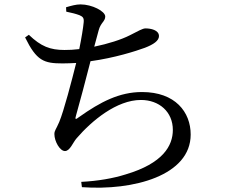

<svg xmlns="http://www.w3.org/2000/svg" viewBox="-20 -807 1040 872"><path d="M281 -754C306 -749 325 -744 341 -738C357 -731 362 -725 360 -705C358 -682 350 -633 340 -584C317 -581 294 -580 273 -580C208 -580 166 -596 111 -649L94 -637C146 -531 179 -519 264 -519C285 -519 305 -520 326 -521C306 -441 270 -303 249 -253C234 -218 227 -214 227 -198C227 -165 252 -121 275 -121C298 -121 311 -160 328 -179C397 -259 510 -353 620 -353C703 -353 765 -299 765 -217C765 -145 720 -65 551 -15C494 3 426 15 349 19L352 43C587 60 846 -10 846 -196C846 -298 776 -389 625 -389C522 -389 436 -344 340 -276C321 -261 320 -265 326 -285C340 -335 371 -449 391 -529C501 -544 597 -575 638 -590C677 -605 702 -622 702 -643C702 -671 664 -678 641 -678C627 -678 608 -666 570 -647C531 -627 471 -608 408 -595L428 -669C437 -704 458 -710 458 -732C458 -756 398 -787 346 -787C325 -787 304 -781 280 -774Z"/></svg>

Font: Noto Serif JP Medium
Style: Regular
Weight: 500
Designer: Ryoko NISHIZUKA 西塚涼子 (kana & ideographs); Frank Grießhammer (Latin, Greek & Cyrillic); Wenlong ZHANG 张文龙 (bopomofo); San
Foundry: Adobe
Version: Version 2.001;hotconv 1.1.0;makeotfexe 2.6.0